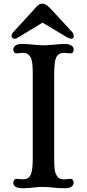

<svg xmlns="http://www.w3.org/2000/svg" viewBox="-20 -1006 468 1033"><path d="M42 0ZM326.2 -41 357.9 -43.9Q367.2 -43.9 371.8 -37.1Q376.5 -30.3 376.5 -24.7Q376.5 -19 374.3 -13.7Q372.1 -8.3 367.2 -3.9Q354.5 6.8 332.8 6.8Q311 6.8 296.1 5.9Q281.2 4.9 268.1 3.4Q213.9 -2.4 180.7 1Q129.4 6.8 106.7 6.8Q84 6.8 75 3.7Q65.9 0.5 60.5 -3.9Q51.3 -12.2 51.3 -21.2Q51.3 -30.3 56.2 -37.1Q61 -43.9 70.3 -43.9L101.6 -41Q134.8 -41 146 -67.4Q156.2 -91.3 156.2 -154.3V-607.9Q156.2 -671.4 148.2 -690.2Q140.1 -709 129.4 -715.3Q118.7 -721.7 101.6 -721.7L70.3 -718.8Q61 -718.8 56.2 -725.3Q51.3 -731.9 51.3 -737.8Q51.3 -743.7 53.5 -748.8Q55.7 -753.9 60.5 -758.8Q72.8 -769.5 94.7 -769.5Q116.7 -769.5 131.8 -768.3Q147 -767.1 160.2 -765.6L186 -763.7Q198.7 -762.2 214.1 -762.2Q229.5 -762.2 242.2 -763.7L268.1 -765.6Q307.6 -769.5 325.9 -769.5Q344.2 -769.5 353 -766.4Q361.8 -763.2 367.2 -758.8Q376.5 -750 376.5 -740.7Q376.5 -718.8 357.9 -718.8L326.2 -721.7Q293 -721.7 281.7 -695.3Q271.5 -671.4 271.5 -607.9V-154.3Q271.5 -91.3 279.5 -72.5Q287.6 -53.7 298.3 -47.4Q309.1 -41 326.2 -41ZM362.8 -797.9Q351.6 -797.9 335 -808.6L209 -884.3L84.5 -808.6Q66.4 -796.9 57.9 -797.4Q49.3 -797.9 45.7 -802.7Q42 -807.6 42 -812Q42 -821.8 50.8 -832.5L156.7 -947.8Q184.6 -981 194.1 -983.6Q203.6 -986.3 210.9 -986.3Q229 -986.3 263.2 -947.8L369.1 -832.5Q375.5 -825.2 376.5 -811.5Q377.4 -797.9 362.8 -797.9Z"/></svg>

Font: Stoke
Style: Regular
Weight: 400
Designer: Nicole Fally
Foundry: Nicole Fally
Version: Version 1.002